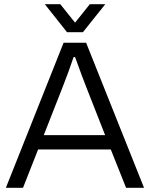

<svg xmlns="http://www.w3.org/2000/svg" viewBox="-20 -888 709 908"><path d="M191.9 -868.2H265.1L335 -780.8L404.8 -868.2H478L372.1 -735.8H296.9ZM7.8 0 280.8 -686H387.2L661.1 0H576.2L503.9 -181.2H160.2L88.9 0ZM187 -249H477.1L387.2 -478Q374 -510.7 335 -618.2H328.1Q305.7 -551.3 276.9 -478Z"/></svg>

Font: Archivo Light
Style: Regular
Weight: 300
Designer: Hector Gatti
Foundry: Omnibus-Type
Version: Version 2.001